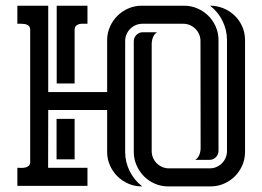

<svg xmlns="http://www.w3.org/2000/svg" viewBox="-20 -664 935 686"><path d="M151.9 -64.5H292.5V0H42V-64.5Q48.3 -64.5 56.4 -64.2Q64.5 -64 71.3 -65.7Q78.1 -67.4 83 -72Q87.9 -76.7 87.9 -85.9V-557.6Q87.9 -564.9 85 -569.1Q82 -573.2 77.1 -575.4Q72.3 -577.6 66.7 -578.4Q61 -579.1 55.2 -579.1H42V-643.6H152.3V-335H362.8V-520.5Q362.8 -545.4 372.6 -567.9Q382.3 -590.3 399.2 -607.2Q416 -624 438.5 -633.8Q460.9 -643.6 485.8 -643.6H637.7Q663.1 -643.6 685.5 -633.8Q708 -624 724.6 -607.4Q741.2 -590.8 751 -568.4Q760.7 -545.9 760.7 -520.5V-125.5Q760.7 -111.8 751.2 -102.3Q741.7 -92.8 728 -92.8H677.7Q688 -99.6 692.4 -111.3Q696.8 -123 696.8 -134.8L696.3 -517.6Q696.3 -530.3 691.4 -541.5Q686.5 -552.7 678.2 -561Q669.9 -569.3 658.7 -574.2Q647.5 -579.1 634.8 -579.1H488.8Q476.1 -579.1 464.8 -574.2Q453.6 -569.3 445.3 -561Q437 -552.7 432.1 -541.5Q427.2 -530.3 427.2 -517.6V-121.1Q427.2 -85 443.4 -52.5Q459.5 -20 488.3 2H485.8Q460.9 2 438.5 -7.8Q416 -17.6 399.2 -34.4Q382.3 -51.3 372.6 -73.7Q362.8 -96.2 362.8 -121.1V-271H152.3ZM855.5 -121.1Q855.5 -95.7 845.7 -73.2Q835.9 -50.8 819.3 -34.2Q802.7 -17.6 780.3 -7.8Q757.8 2 732.4 2H580.6Q555.2 2 533 -7.8Q510.7 -17.6 494.1 -34.4Q477.5 -51.3 467.8 -73.7Q458 -96.2 458 -121.1V-516.6Q458 -529.8 467.5 -539.3Q477.1 -548.8 490.2 -548.8H541Q530.8 -542 526.4 -530.3Q522 -518.6 522 -506.8V-124Q522 -111.3 526.9 -100.1Q531.7 -88.9 540 -80.6Q548.3 -72.3 559.6 -67.4Q570.8 -62.5 583.5 -62.5H729.5Q742.2 -62.5 753.4 -67.4Q764.6 -72.3 772.9 -80.6Q781.2 -88.9 786.1 -100.1Q791 -111.3 791 -124V-520.5Q791 -556.6 775.1 -589.1Q759.3 -621.6 730.5 -643.6Q756.3 -643.6 779.1 -634Q801.8 -624.5 818.8 -607.9Q835.9 -591.3 845.7 -568.8Q855.5 -546.4 855.5 -520.5ZM292.5 -579.1Q286.1 -579.1 278.1 -579.3Q270 -579.6 263.2 -577.9Q256.3 -576.2 251.5 -571.5Q246.6 -566.9 246.6 -557.6V-365.7H182.6V-643.6H292.5ZM246.6 -239.3V-94.7H182.1V-239.3Z"/></svg>

Font: Isar CAT
Style: Regular
Weight: 400
Designer: Digitized by Peter Wiegel
Foundry: CAT-Fonts, Peter Wiegel
Version: Version 1.000; ttfautohint (v1.3)